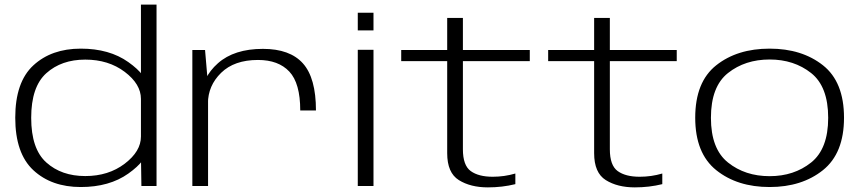

<svg xmlns="http://www.w3.org/2000/svg" viewBox="-20 -805 3744 831"><path d="M592 0H657.5V-785H590V-130.5ZM329.5 4.5Q453.5 4.5 535.5 -53.8Q617.5 -112 617.5 -163.5L590 -214Q590 -150 519.8 -96.5Q449.5 -43 349 -43Q246 -43 180.5 -101.8Q115 -160.5 115 -295Q115 -429.5 180.5 -488.2Q246 -547 349 -547Q449.5 -547 519.8 -494Q590 -441 590 -377L617.5 -426.5Q617.5 -478 535.5 -536.2Q453.5 -594.5 329.5 -594.5Q203 -594.5 124.5 -522.2Q46 -450 46 -295.5Q46 -141 124.5 -68.2Q203 4.5 329.5 4.5Z M1279.5 -327H1347.5Q1347.5 -467.5 1291.2 -530.5Q1235 -593.5 1118 -593.5Q993.5 -593.5 923.2 -531.2Q853 -469 853 -384L880 -357Q880 -434 937 -489.8Q994 -545.5 1096.5 -545.5Q1185 -545.5 1232.2 -495.2Q1279.5 -445 1279.5 -327ZM812.5 0H880.5V-436.5L867.5 -588.5H812.5Z M1528.5 0H1596.5V-589.5H1528.5ZM1528.5 -750V-673.5H1596.5V-750Z M2091.5 6Q2154 6 2210.5 -8V-54Q2163 -40 2112.5 -40Q2051.5 -40 2017.5 -64.5Q1983.5 -89 1983.5 -159V-540.5H2273V-588.5H1983.5V-727.5H1915.5V-588.5H1716.5V-540.5H1915.5V-142Q1915.5 -57 1966 -25.5Q2016.5 6 2091.5 6Z M2727.5 6Q2790 6 2846.5 -8V-54Q2799 -40 2748.5 -40Q2687.5 -40 2653.5 -64.5Q2619.5 -89 2619.5 -159V-540.5H2909V-588.5H2619.5V-727.5H2551.5V-588.5H2352.5V-540.5H2551.5V-142Q2551.5 -57 2602 -25.5Q2652.5 6 2727.5 6Z M3311 4.5Q3450.5 4.5 3541.8 -68.5Q3633 -141.5 3633 -295.5Q3633 -450.5 3541.8 -522.5Q3450.5 -594.5 3311 -594.5Q3171 -594.5 3080 -522.5Q2989 -450.5 2989 -295.5Q2989 -141.5 3080 -68.5Q3171 4.5 3311 4.5ZM3311 -42.5Q3205 -42.5 3131 -101.5Q3057 -160.5 3057 -295Q3057 -430.5 3131 -489Q3205 -547.5 3311 -547.5Q3416.5 -547.5 3490.5 -489Q3564.5 -430.5 3564.5 -295Q3564.5 -160.5 3490.5 -101.5Q3416.5 -42.5 3311 -42.5Z"/></svg>

Font: Anybody Expanded Light
Style: Regular
Weight: 300
Width: 7
Version: Version 1.113;gftools[0.9.25]